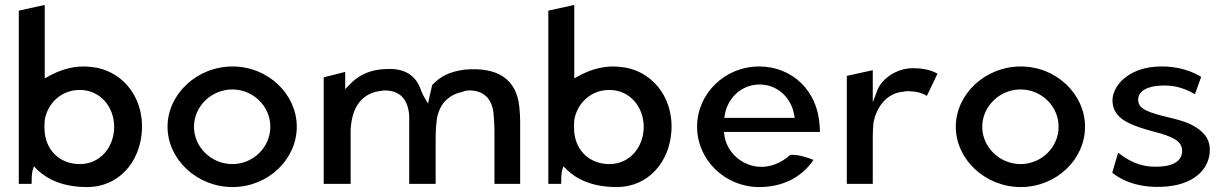

<svg xmlns="http://www.w3.org/2000/svg" viewBox="-20 -754 4965 777"><path d="M333 3C461 3 546 -99 554 -222C564 -370 465 -473 349 -483C339 -484 329 -485 318 -485C266 -485 217 -468 176 -445L161 -437V-734L56 -711V-10H108C108 -24 108 -51 112 -65L117 -81L129 -69C170 -29 233 3 333 3ZM160 -237C160 -247 160 -256 161 -267V-268C172 -335 227 -390 303 -390C387 -390 442 -320 442 -241C442 -160 387 -90 303 -90C220 -90 160 -149 160 -237Z M765 -241C765 -324 836 -392 920 -392C1005 -392 1074 -324 1074 -241C1074 -158 1005 -90 920 -90C836 -90 765 -158 765 -241ZM658 -241C658 -109 777 3 921 3C1065 3 1181 -109 1181 -241C1181 -373 1065 -485 921 -485C777 -485 658 -373 658 -241Z M1394 -411 1377 -393V-463L1290 -441V-10H1399V-230C1402 -282 1416 -321 1440 -347C1460 -368 1485 -382 1521 -386C1524 -387 1531 -388 1537 -388C1601 -388 1632 -349 1636 -285V-10H1743V-195C1743 -224 1745 -252 1749 -279C1756 -311 1770 -336 1790 -353C1806 -367 1825 -377 1851 -382C1859 -386 1869 -388 1880 -388C1938 -388 1971 -353 1977 -297C1979 -275 1981 -250 1981 -222V-10H2085V-260C2085 -281 2084 -299 2082 -318C2072 -432 1996 -485 1858 -472C1802 -464 1764 -447 1729 -410C1726 -396 1722 -379 1718 -362L1712 -335L1698 -359C1694 -366 1690 -373 1687 -381V-382H1686C1668 -442 1627 -475 1557 -475C1478 -475 1431 -450 1394 -411Z M2476 3C2604 3 2689 -99 2697 -222C2707 -370 2608 -473 2492 -483C2482 -484 2472 -485 2461 -485C2409 -485 2360 -468 2319 -445L2304 -437V-734L2199 -711V-10H2251C2251 -24 2251 -51 2255 -65L2260 -81L2272 -69C2313 -29 2376 3 2476 3ZM2303 -237C2303 -247 2303 -256 2304 -267V-268C2315 -335 2370 -390 2446 -390C2530 -390 2585 -320 2585 -241C2585 -160 2530 -90 2446 -90C2363 -90 2303 -149 2303 -237Z M2911 -209 2910 -220H3298C3298 -229 3298 -236 3297 -245C3289 -389 3184 -485 3052 -485C2914 -485 2801 -376 2801 -241C2801 -107 2914 3 3052 3C3145 3 3223 -34 3272 -107C3249 -116 3209 -130 3178 -127C3140 -93 3096 -77 3054 -79C2979 -83 2920 -140 2911 -209ZM3194 -289 3196 -277H2911L2913 -288C2923 -354 2978 -412 3054 -412C3126 -412 3182 -359 3194 -289Z M3774 -456C3759 -464 3731 -478 3674 -478C3603 -478 3546 -430 3531 -390L3512 -340V-470L3407 -447V-10H3512V-201C3512 -220 3513 -240 3515 -258V-259C3526 -314 3563 -377 3636 -383C3639 -384 3646 -385 3652 -385C3693 -385 3716 -375 3731 -366Z M3955 -241C3955 -324 4026 -392 4110 -392C4195 -392 4264 -324 4264 -241C4264 -158 4195 -90 4110 -90C4026 -90 3955 -158 3955 -241ZM3848 -241C3848 -109 3967 3 4111 3C4255 3 4371 -109 4371 -241C4371 -373 4255 -485 4111 -485C3967 -485 3848 -373 3848 -241Z M4481 -55C4538 -10 4610 5 4680 2C4810 -2 4876 -69 4876 -148C4876 -199 4842 -230 4796 -252C4742 -277 4668 -283 4619 -307C4602 -315 4586 -327 4586 -350C4586 -388 4627 -404 4669 -407C4720 -411 4763 -403 4816 -373L4841 -443C4784 -478 4714 -489 4654 -484C4546 -475 4485 -410 4482 -350C4482 -285 4531 -259 4596 -237C4640 -222 4694 -213 4730 -193C4747 -184 4764 -169 4764 -144C4764 -100 4723 -82 4675 -80C4618 -76 4566 -88 4505 -136Z"/></svg>

Font: Bluebird
Style: Li
Weight: 300
Designer: Jasper
Foundry: Cannot Into Space Fonts
Version: Version 0.98